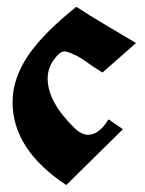

<svg xmlns="http://www.w3.org/2000/svg" viewBox="-20 -553 423 559"><path d="M337.9 -176.8 172.9 -14.2Q16.6 -117.7 16.6 -255.4Q16.6 -323.2 60.5 -389.2Q104.5 -455.1 202.1 -533.2Q244.1 -505.9 288.6 -479.7Q333 -453.6 376 -427.7L278.3 -341.8Q249 -359.9 231.7 -372.8Q214.4 -385.7 195.1 -394.5Q175.8 -403.3 167.2 -403.3Q158.7 -403.3 148.9 -393.6Q118.7 -362.8 118.7 -324.2Q118.7 -256.3 197.8 -179.2Q217.8 -160.6 236.3 -160.6Q269 -160.6 295.9 -205.6Q306.2 -198.2 316.7 -191.2Q327.1 -184.1 337.9 -176.8Z"/></svg>

Font: UnifrakturCook
Style: Bold
Weight: 700
Designer: j. 'mach' wust
Version: Version 2011-09-01